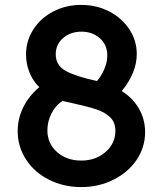

<svg xmlns="http://www.w3.org/2000/svg" viewBox="-20 -749 665 782"><path d="M52 -215Q52 -266 75 -312.5Q98 -359 140 -394Q114 -419 100 -454Q86 -489 86 -527Q86 -583 116 -629.5Q146 -676 197.5 -702.5Q249 -729 311 -729Q373 -729 424.5 -702.5Q476 -676 506.5 -630Q537 -584 537 -529Q537 -453 476 -378Q522 -349 546.5 -305.5Q571 -262 571 -211Q571 -149 536.5 -98Q502 -47 442 -17Q382 13 311 13Q239 13 179.5 -17Q120 -47 86 -99.5Q52 -152 52 -215ZM417 -523Q417 -566 387 -593Q357 -620 312 -620Q267 -620 237 -594Q207 -568 207 -528Q207 -482 249 -459.5Q291 -437 375 -419Q394 -441 405.5 -469Q417 -497 417 -523ZM450 -216Q450 -251 428.5 -271.5Q407 -292 372.5 -303.5Q338 -315 270 -330L234 -338Q206 -319 189.5 -286.5Q173 -254 173 -218Q173 -165 212 -130Q251 -95 311 -95Q370 -95 410 -130Q450 -165 450 -216Z"/></svg>

Font: Miriam Libre
Style: Bold
Weight: 700
Designer: Michal Sahar
Foundry: Hagilda
Version: Version 1.001